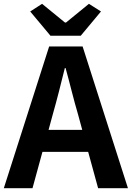

<svg xmlns="http://www.w3.org/2000/svg" viewBox="-24 -984 689 1004"><path d="M240 -797H398L504 -924L441 -964L321 -866H316L196 -964L134 -924ZM-4 0H146L198 -190H437L489 0H645L408 -741H233ZM230 -305 252 -386C274 -463 295 -547 315 -628H319C341 -549 361 -463 384 -386L406 -305Z"/></svg>

Font: Noto Sans Mono CJK SC
Style: Bold
Weight: 700
Designer: Ryoko NISHIZUKA 西塚涼子 (kana, bopomofo & ideographs); Paul D. Hunt (Latin, Greek & Cyrillic); Sandoll Communications 산돌커뮤니
Foundry: Adobe
Version: Version 2.004;hotconv 1.0.118;makeotfexe 2.5.65603